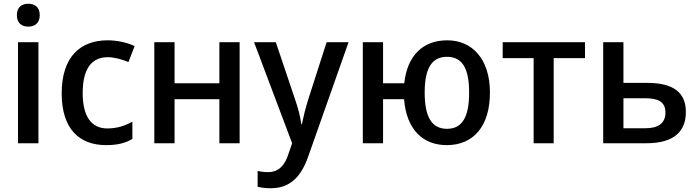

<svg xmlns="http://www.w3.org/2000/svg" viewBox="-20 -764 3721 1024"><path d="M131 -744C97 -744 70 -727 70 -683C70 -640 97 -622 131 -622C164 -622 192 -640 192 -683C192 -727 164 -744 131 -744ZM185 -539H76V0H185Z M546 10C607 10 649 -1 686 -23V-115C648 -94 606 -79 552 -79C467 -79 421 -144 421 -267C421 -394 466 -459 555 -459C591 -459 631 -447 665 -433L698 -518C664 -535 610 -549 554 -549C412 -549 309 -465 309 -266C309 -75 404 10 546 10Z M911 -539H803V0H911V-235H1150V0H1258V-539H1150V-320H911Z M1335 -539 1538 0 1518 58C1500 115 1468 154 1410 154C1388 154 1367 151 1354 148V232C1371 236 1394 240 1424 240C1528 240 1586 177 1623 73L1839 -539H1722L1624 -234C1609 -186 1597 -136 1590 -102H1587C1581 -144 1570 -187 1554 -233L1451 -539Z M2593 -270C2593 -449 2499 -549 2365 -549C2236 -549 2152 -468 2136 -320H2023V-539H1915V0H2023V-235H2135C2148 -73 2235 10 2363 10C2505 10 2593 -91 2593 -270ZM2245 -270C2245 -397 2281 -461 2364 -461C2447 -461 2482 -397 2482 -270C2482 -143 2447 -77 2364 -77C2281 -77 2245 -143 2245 -270Z M3100 -454V-539H2661V-454H2826V0H2933V-454Z M3305 -322V-539H3197V0H3427C3577 0 3638 -65 3638 -167C3638 -270 3572 -322 3432 -322ZM3529 -163C3529 -103 3485 -80 3422 -80H3305V-240H3420C3491 -240 3529 -221 3529 -163Z"/></svg>

Font: Noto Sans Thai Medium
Style: Regular
Weight: 500
Designer: Monotype Design Team
Foundry: Monotype Imaging Inc.
Version: Version 1.901